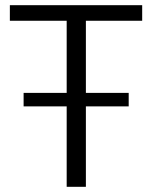

<svg xmlns="http://www.w3.org/2000/svg" viewBox="-20 -720 587 740"><path d="M311 -640V-362H476V-310H311V0H237V-310H71V-362H237V-640H18V-700H528V-640Z"/></svg>

Font: Sarabun Light
Style: Regular
Weight: 300
Designer: Suppakit Chalermlarp | Katatrad Co.,Ltd.
Foundry: Cadson Demak Co.,Ltd.
Version: Version 1.000; ttfautohint (v1.6)